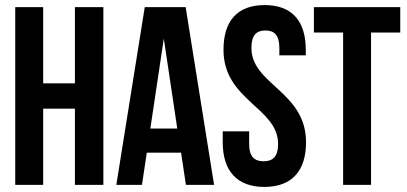

<svg xmlns="http://www.w3.org/2000/svg" viewBox="-20 -728 1604 756"><path d="M150 -300H275V0H387V-700H275V-400H150V-700H40V0H150Z M711 -700H550L438 0H539L558 -127H693L712 0H823ZM625 -576 678 -222H572Z M860 -532C860 -332 1075 -305 1075 -161C1075 -110 1053 -93 1018 -93C983 -93 961 -110 961 -161V-211H857V-168C857 -55 913 8 1021 8C1129 8 1185 -55 1185 -168C1185 -368 970 -395 970 -539C970 -590 990 -608 1025 -608C1060 -608 1080 -590 1080 -539V-510H1184V-532C1184 -645 1130 -708 1022 -708C914 -708 860 -645 860 -532Z M1216 -600H1331V0H1441V-600H1556V-700H1216Z"/></svg>

Font: Bebas Neue
Style: Bold
Weight: 700
Designer: Ryoichi Tsunekawa
Foundry: Ryoichi Tsunekawa
Version: Version 1.300